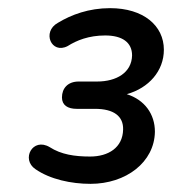

<svg xmlns="http://www.w3.org/2000/svg" viewBox="-20 -729 422 471"><path d="M202 -278C289 -278 359 -331 360 -406C360 -449 335 -484 291 -498C345 -513 382 -555 382 -607C382 -666 332 -709 250 -709C198 -709 155 -693 122 -673C82 -651 106 -595 146 -616C168 -630 198 -642 238 -642C280 -642 304 -625 304 -593C303 -551 266 -529 218 -529H173C146 -529 132 -512 132 -490C132 -471 146 -462 168 -462H213C259 -462 283 -444 282 -411C281 -367 246 -345 201 -345C163 -345 130 -350 102 -368C60 -393 31 -338 67 -314C103 -289 155 -278 202 -278Z"/></svg>

Font: SN Pro Medium
Style: Italic
Weight: 400
Italic angle: -9°
Designer: Tobias Whetton
Foundry: Supernotes
Version: Version 1.001;Glyphs 3.2 (3249)